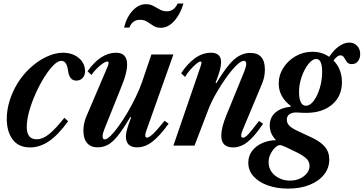

<svg xmlns="http://www.w3.org/2000/svg" viewBox="-20 -838 2093 1105"><path d="M153.5 10.5Q87 10.5 53 -35Q19 -80.5 19 -154.5Q19 -206 35.5 -259Q52 -312 82 -360.2Q112 -408.5 152 -445.5Q198.5 -488.5 248.2 -511.5Q298 -534.5 341 -534.5Q397.5 -534.5 433.5 -504.2Q469.5 -474 469.5 -428Q469.5 -404.5 455.5 -389.2Q441.5 -374 419 -374Q379 -374 371.5 -432Q364 -488 333 -488Q313 -488 287 -461.8Q261 -435.5 234.2 -392.5Q207.5 -349.5 184.8 -298.8Q162 -248 148 -197.8Q134 -147.5 134 -107.5Q134 -36.5 190.5 -36.5Q225.5 -36.5 261.5 -65.2Q297.5 -94 350.5 -160L372 -140.5Q314.5 -60.5 261.5 -25Q208.5 10.5 153.5 10.5Z M770 10Q704.5 10 704.5 -52Q704.5 -71 712 -97Q719.5 -123 735 -163L730 -164.5Q690 -97 660 -59Q630 -21 602.5 -5.5Q575 10 542 10Q502.5 10 481.2 -14.8Q460 -39.5 460 -86Q460 -128 477 -168L600 -456Q605 -467.5 605 -476.5Q605 -484 597.5 -484Q588 -484 571.2 -472.5Q554.5 -461 536.8 -443.2Q519 -425.5 506 -406.5L484 -428Q559 -534.5 648 -534.5Q711.5 -534.5 711.5 -466.5Q711.5 -442.5 704 -412.8Q696.5 -383 682.5 -348.5L581.5 -96.5Q570.5 -70 570.5 -54.5Q570.5 -35.5 582.5 -35.5Q595.5 -35.5 616.8 -56.5Q638 -77.5 663.5 -113Q689 -148.5 714.8 -192.2Q740.5 -236 762.5 -282Q784.5 -328 798.5 -369L851.5 -524.5H978L824.5 -92.5Q816 -71 816 -58Q816 -46 826 -46Q838 -46 861.2 -68Q884.5 -90 927.5 -143L950.5 -126Q897.5 -53.5 855.8 -21.8Q814 10 770 10ZM905.5 -678Q880.5 -678 862.8 -689.5Q845 -701 827.5 -712.5Q810 -724 786 -724Q741.5 -724 724.5 -679H694Q708 -738.5 742.8 -776.2Q777.5 -814 820 -814Q844 -814 862.8 -803.8Q881.5 -793.5 899.8 -783.2Q918 -773 940.5 -773Q982 -773 1002 -817.5H1035.5Q1018.5 -757 983 -717.5Q947.5 -678 905.5 -678Z M1322 10.5Q1253.5 10.5 1253.5 -57Q1253.5 -104 1283 -175L1386 -427Q1397 -455 1397 -470Q1397 -488 1384 -488Q1367 -488 1339.2 -460.5Q1311.5 -433 1280.5 -389.5Q1249.5 -346 1222 -297.2Q1194.5 -248.5 1178.5 -206L1099.5 0H978L1134.5 -456Q1137 -464.5 1138.2 -469Q1139.5 -473.5 1139.5 -476.5Q1139.5 -484 1133 -484Q1125.5 -484 1108.2 -469.5Q1091 -455 1073.2 -434.5Q1055.5 -414 1045 -395L1022.5 -416.5Q1056.5 -469 1100.5 -501.8Q1144.5 -534.5 1194.5 -534.5Q1252.5 -534.5 1252.5 -479.5Q1252.5 -461 1245.5 -434.2Q1238.5 -407.5 1220.5 -361.5L1226 -360Q1281 -454 1325.2 -493.8Q1369.5 -533.5 1420 -533.5Q1504.5 -533.5 1504.5 -438Q1504.5 -394.5 1488 -356L1377.5 -92Q1368 -68.5 1368 -57.5Q1368 -45.5 1378.5 -45.5Q1391 -45.5 1411 -67.5Q1431 -89.5 1470.5 -142L1494 -125.5Q1445 -53 1405 -21.2Q1365 10.5 1322 10.5Z M1637.5 247.5Q1573 247.5 1521.2 229Q1469.5 210.5 1439.2 177Q1409 143.5 1409 98.5Q1409 59.5 1430.8 30.8Q1452.5 2 1488.8 -14.2Q1525 -30.5 1568.5 -31.5Q1532.5 -68.5 1532.5 -115.5Q1532.5 -163 1565.5 -190.8Q1598.5 -218.5 1651.5 -223.5L1654 -228Q1584 -280 1584 -358Q1584 -405.5 1610.2 -447Q1636.5 -488.5 1680.5 -514.2Q1724.5 -540 1778 -540Q1832.5 -540 1874.5 -511Q1901 -551 1931.5 -572Q1962 -593 1990 -593Q2018 -593 2035.5 -574.2Q2053 -555.5 2053 -526Q2053 -502.5 2040.2 -485.8Q2027.5 -469 2005.5 -469Q1985 -469 1976 -481.8Q1967 -494.5 1960 -507Q1953 -519.5 1938.5 -519.5Q1921.5 -519.5 1899.5 -490Q1948 -440 1948 -364.5Q1948 -284.5 1891.5 -236.5Q1835 -188.5 1743 -188.5Q1723.5 -188.5 1712.5 -189.2Q1701.5 -190 1693.5 -190.5Q1664.5 -192.5 1647.5 -181.8Q1630.5 -171 1630.5 -148Q1630.5 -132.5 1642.5 -117.5Q1654.5 -102.5 1691.5 -85L1775 -46Q1823.5 -23.5 1849.2 6.2Q1875 36 1875 80Q1875 129 1845 166.8Q1815 204.5 1761.8 226Q1708.5 247.5 1637.5 247.5ZM1740.5 -229.5Q1765 -229.5 1786.2 -258.5Q1807.5 -287.5 1820.8 -332.5Q1834 -377.5 1834 -424.5Q1834 -498.5 1800 -498.5Q1778 -498.5 1755 -469.8Q1732 -441 1716.5 -397Q1701 -353 1701 -307.5Q1701 -270.5 1711 -250Q1721 -229.5 1740.5 -229.5ZM1648.5 201.5Q1696 201.5 1728.8 176Q1761.5 150.5 1761.5 116.5Q1761.5 90.5 1740.5 72Q1719.5 53.5 1680 35L1625 8.5Q1600.5 -3 1591 -3Q1579 -3 1563.8 11.2Q1548.5 25.5 1537.2 47.8Q1526 70 1526 94.5Q1526 143 1563 172.2Q1600 201.5 1648.5 201.5Z"/></svg>

Font: Libre Caslon Condensed Bold
Style: Italic
Weight: 700
Italic angle: -22.583°
Designer: Pablo Impallari, Rodrigo Fuenzalida, Katja Schimmel, Ertekin Erdin
Foundry: Pablo Impallari, Rodrigo Fuenzalida
Version: Version 2.000; ttfautohint (v1.8.4.7-5d5b);gftools[0.9.33]